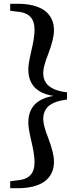

<svg xmlns="http://www.w3.org/2000/svg" viewBox="-20 -819 420 1017"><path d="M73 178C134 178 182 166 215 143C249 118 266 83 266 37C266 6 255 -37 234 -92C217 -135 209 -167 209 -188C209 -216 218 -238 235 -255C256 -274 289 -286 335 -292V-330C289 -335 256 -348 235 -367C218 -383 209 -405 209 -433C209 -454 217 -486 234 -529C255 -584 266 -627 266 -658C266 -704 249 -739 215 -764C182 -787 134 -799 73 -799H34V-762L66 -758C134 -753 163 -723 163 -660C163 -633 157 -595 145 -545C135 -502 130 -471 130 -452C130 -372 174 -325 263 -311C174 -296 130 -249 130 -169C130 -150 135 -119 145 -76C157 -26 163 12 163 39C163 102 134 132 66 137L34 141V178Z"/></svg>

Font: AllPunType Bold
Style: Regular
Weight: 700
Version: 1.0